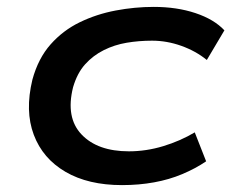

<svg xmlns="http://www.w3.org/2000/svg" viewBox="-20 -528 672 557"><path d="M334 9Q236 9 170 -29.5Q104 -68 78 -137Q52 -206 74 -297Q91 -359 127 -399.5Q163 -440 211.5 -463.5Q260 -487 315.5 -497.5Q371 -508 426 -508Q493 -508 547 -490Q601 -472 631 -440L580 -354Q548 -380 506 -395Q464 -410 421 -410Q383 -410 347.5 -404Q312 -398 281 -382.5Q250 -367 227 -341.5Q204 -316 192 -275Q170 -187 216.5 -138Q263 -89 354 -89Q404 -89 453.5 -104Q503 -119 545 -144L578 -60Q547 -39 509 -23Q471 -7 427 1Q383 9 334 9Z"/></svg>

Font: Nunito Sans 7pt Expanded SemiBold
Style: Italic
Weight: 600
Width: 7
Italic angle: -9°
Designer: Vernon Adams
Foundry: Vernon Adams
Version: Version 3.101;gftools[0.9.27]